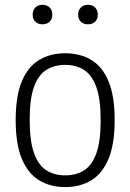

<svg xmlns="http://www.w3.org/2000/svg" viewBox="-20 -772 544 802"><path d="M252.5 9.5Q190 9.5 143.5 -18.8Q97 -47 71.2 -108.5Q45.5 -170 45.5 -270.5Q45.5 -370.5 71 -431.8Q96.5 -493 143 -521.2Q189.5 -549.5 252.5 -549.5Q315 -549.5 361.5 -521.5Q408 -493.5 433.5 -432Q459 -370.5 459 -270.5Q459 -170.5 433.5 -109Q408 -47.5 361.5 -19Q315 9.5 252.5 9.5ZM252.5 -39.5Q297.5 -39.5 330.8 -60.2Q364 -81 382.2 -131Q400.5 -181 400.5 -269Q400.5 -358 382.2 -408.5Q364 -459 330.8 -480Q297.5 -501 252.5 -501Q207 -501 173.8 -480.2Q140.5 -459.5 122.2 -409.5Q104 -359.5 104 -272Q104 -183 122.2 -132.2Q140.5 -81.5 173.8 -60.5Q207 -39.5 252.5 -39.5ZM347.5 -670.5Q329 -670.5 317.8 -681.2Q306.5 -692 306.5 -710.5Q306.5 -729.5 317.8 -740.8Q329 -752 347.5 -752Q366 -752 377.2 -740.8Q388.5 -729.5 388.5 -710.5Q388.5 -692 377.2 -681.2Q366 -670.5 347.5 -670.5ZM157.5 -670.5Q139 -670.5 127.8 -681.2Q116.5 -692 116.5 -710.5Q116.5 -729.5 127.8 -740.8Q139 -752 157.5 -752Q176 -752 187.2 -740.8Q198.5 -729.5 198.5 -710.5Q198.5 -692 187.2 -681.2Q176 -670.5 157.5 -670.5Z"/></svg>

Font: Encode Sans Semi Condensed Light
Style: Regular
Weight: 300
Width: 4
Designer: Multiple Designers
Foundry: Impallari Type
Version: Version 3.000; ttfautohint (v1.8.3) -l 8 -r 50 -G 200 -x 14 